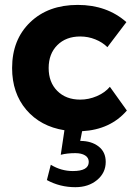

<svg xmlns="http://www.w3.org/2000/svg" viewBox="-20 -530 566 790"><path d="M502 -75.2Q434.1 3.4 317.9 9.8L310.1 49.8Q356 49.8 385.5 72.5Q415 95.2 415 136.2Q415 181.2 379.4 210.7Q343.8 240.2 290 240.2Q226.6 240.2 172.9 210.9L189 147.9Q231.4 173.8 279.8 173.8Q345.2 173.8 345.2 136.2Q345.2 118.7 330.1 109.4Q314.9 100.1 290 100.1Q256.3 100.1 230 106.9L245.1 5.9Q146.5 -9.8 88.1 -78.4Q29.8 -147 29.8 -250Q29.8 -366.7 104 -438.2Q178.2 -509.8 299.8 -509.8Q419.9 -509.8 500 -439L421.9 -335.9Q401.9 -356 372.3 -367.9Q342.8 -379.9 310.1 -379.9Q251.5 -379.9 215.8 -344.2Q180.2 -308.6 180.2 -250Q180.2 -191.4 215.8 -155.8Q251.5 -120.1 310.1 -120.1Q345.2 -120.1 378.7 -134.5Q412.1 -148.9 432.1 -172.9Z"/></svg>

Font: Gully
Style: Bold
Weight: 700
Designer: jaikishan Patel
Foundry: MagicType
Version: Version 1.000;Glyphs 3.2 (3242)